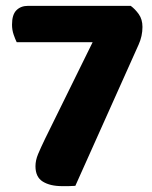

<svg xmlns="http://www.w3.org/2000/svg" viewBox="-20 -628 517 655"><path d="M426 -608Q441 -597 453.5 -579.5Q466 -562 466 -536Q466 -505 453 -476L237 6Q224 7 213.5 7Q203 7 192 7Q151 7 126 -8.5Q101 -24 101 -61Q101 -81 110 -102.5Q119 -124 134 -155L296 -484H37Q32 -494 26.5 -510Q21 -526 21 -544Q21 -578 36 -593Q51 -608 75 -608Z"/></svg>

Font: Baloo Chettan 2
Style: Bold
Weight: 700
Designer: Maithili Shingre, Unnati Kotecha and Ek Type
Foundry: Ek Type
Version: Version 1.640;hotconv 1.0.111;makeotfexe 2.5.65597; ttfautoh